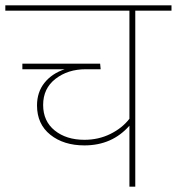

<svg xmlns="http://www.w3.org/2000/svg" viewBox="-32 -701 664 721"><path d="M612 -681V-661H476V0H454V-229Q389 -155 285 -155Q207 -155 157 -195Q107 -235 107 -305Q107 -355 135 -390Q163 -425 211 -441H52V-462H344L346 -441H290Q223 -441 176.5 -405Q130 -369 130 -307Q130 -246 173.5 -211Q217 -176 285 -176Q338 -176 382.5 -198Q427 -220 454 -255V-661H-12V-681Z"/></svg>

Font: FiraGO Thin
Style: Regular
Weight: 100
Designer: bBox Type
Foundry: bBox Type GmbH
Version: Version 1.001;PS 001.001;hotconv 1.0.88;makeotf.lib2.5.64775